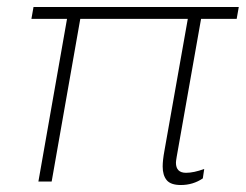

<svg xmlns="http://www.w3.org/2000/svg" viewBox="-20 -520 704 550"><path d="M446 -43Q446 -61 451 -88L518 -466H210L128 0H90L172 -466H70L76 -500H664L658 -466H556L486 -70Q484 -58 484 -54Q484 -25 513 -25Q535 -25 565 -36L561 -9Q533 10 498 10Q469 10 457.5 -4Q446 -18 446 -43Z"/></svg>

Font: Sarabun Thin
Style: Italic
Weight: 250
Italic angle: -10°
Designer: Suppakit Chalermlarp | Katatrad Co.,Ltd.
Foundry: Cadson Demak Co.,Ltd.
Version: Version 1.000; ttfautohint (v1.6)